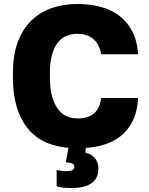

<svg xmlns="http://www.w3.org/2000/svg" viewBox="-20 -733 750 966"><path d="M370 13Q298 13 238 -6.5Q178 -26 135.5 -69Q93 -112 69 -180.5Q45 -249 45 -346V-365Q45 -457 70 -523Q95 -589 139 -631Q183 -673 242.5 -693Q302 -713 370 -713Q431 -713 484.5 -699Q538 -685 578.5 -655Q619 -625 644.5 -577Q670 -529 675 -460H489Q484 -488 473 -507.5Q462 -527 446 -539.5Q430 -552 410.5 -557.5Q391 -563 370 -563Q340 -563 314.5 -552.5Q289 -542 270.5 -518.5Q252 -495 241.5 -457Q231 -419 231 -365V-344Q231 -286 242.5 -246.5Q254 -207 273 -182.5Q292 -158 317 -147.5Q342 -137 370 -137Q396 -137 416.5 -143Q437 -149 452 -161.5Q467 -174 476.5 -193.5Q486 -213 489 -240H675Q671 -170 646.5 -122Q622 -74 581.5 -44Q541 -14 487 -0.5Q433 13 370 13ZM340 213Q321.5 213 307.2 212Q293 211 284 209Q279 208 274 207Q269 206 265 204V122L279 125Q286 126.5 295 127.2Q304 128 315 128Q338 128 346 121.5Q354 115 354 106.6Q354 103 352.7 98.9Q351.4 94.7 346.2 91.4Q341 88 332.8 86Q324.6 84 311 84L328 -10H416L409 35Q427 39 439.5 47Q452 55 460 66Q468 77 471.5 89.5Q475 102.1 475 115.1Q475 138 467.5 155.8Q460 173.6 444 186.3Q428 199 401.9 206Q375.9 213 340 213Z"/></svg>

Font: Golos Text VF
Style: Regular
Weight: 400
Designer: A.Korolkova, Vitaly Kuzmin
Foundry: ParaType Ltd
Version: Version 2.003